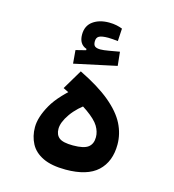

<svg xmlns="http://www.w3.org/2000/svg" viewBox="-105 -787 797 879"><g transform="rotate(15 293.0 -348.0)"><path d="M285.6 3.4Q218.8 3.4 177.7 -16.4Q136.7 -36.1 118.4 -70.8Q100.1 -105.5 100.1 -148.4Q100.1 -195.8 134 -255.6Q168 -315.4 254.4 -383.8L314.9 -315.9Q263.7 -282.2 234.9 -241.2Q206.1 -200.2 206.1 -168.9Q206.1 -140.6 224.1 -126.5Q242.2 -112.3 289.6 -112.3Q341.3 -112.3 361.6 -128.2Q381.8 -144 381.8 -175.8Q381.8 -201.7 366.7 -227.1Q351.6 -252.4 308.3 -283.2Q265.1 -314 180.7 -355L236.8 -449.2Q329.6 -403.8 384 -358.4Q438.5 -313 462.2 -266.1Q485.8 -219.2 485.8 -168.9Q485.8 -87.9 436.8 -42.2Q387.7 3.4 285.6 3.4ZM193.4 -474.1 188 -537.1 269.5 -557.6 264.6 -522.9 235.4 -543.5V-555.2Q198.7 -567.4 198.7 -613.8Q198.7 -655.3 228.5 -677Q258.3 -698.7 304.7 -698.7Q324.2 -698.7 340.1 -695.3Q356 -691.9 368.2 -687L364.7 -627Q353.5 -628.4 340.3 -629.4Q327.1 -630.4 318.8 -630.4Q288.1 -630.4 275.6 -623.5Q263.2 -616.7 263.2 -598.6Q263.2 -581.5 271.5 -575.4Q279.8 -569.3 297.4 -569.3Q311.5 -569.3 338.1 -574Q364.7 -578.6 386.7 -582.5L393.6 -517.1Z"/></g></svg>

Font: Cascadia Mono Medium
Style: Regular
Weight: 500
Monospace: yes
Designer: Aaron Bell
Foundry: Saja Typeworks
Version: Version 2407.024